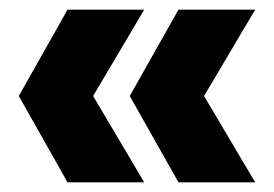

<svg xmlns="http://www.w3.org/2000/svg" viewBox="-20 -445 567 398"><path d="M120 -67 19 -246 120 -425H279L173 -246L279 -67ZM350 -67 249 -246 350 -425H509L403 -246L509 -67Z"/></svg>

Font: Outfit ExtraBold
Style: Regular
Weight: 800
Designer: Rodrigo Fuenzalida
Foundry: fragTYPE
Version: Version 1.100;gftools[0.9.27]